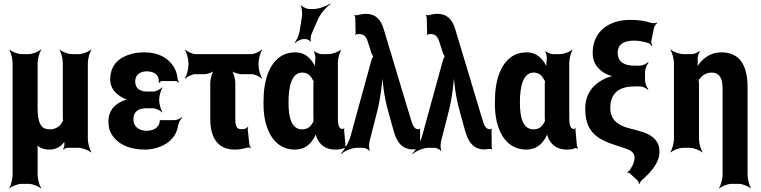

<svg xmlns="http://www.w3.org/2000/svg" viewBox="-20 -833 4286 1082"><path d="M343 -17C343 -9 339 3 335 7L338 10C342 5 352 0 360 0H422C445 0 480 14 493 26L495 24C486 11 475 -26 475 -50V-478C475 -502 486 -539 495 -552L493 -554C481 -542 447 -528 424 -528H386C363 -528 328 -542 316 -554L315 -552C324 -539 334 -502 334 -478V-169C334 -166 335 -152 337 -151L339 -154C337 -155 331 -147 330 -144C316 -119 293 -104 259 -104C205 -104 192 -152 192 -226V-478C192 -502 203 -539 212 -552L210 -554C198 -542 164 -528 141 -528H103C80 -528 45 -542 33 -554L32 -552C41 -539 51 -502 51 -478V153C51 177 41 214 32 227L33 229C45 217 80 203 103 203H141C164 203 198 217 210 229L212 227C203 214 192 177 192 153V2C192 -5 191 -17 188 -22L185 -20C187 -15 194 -9 199 -6C215 5 235 10 257 10C290 10 314 -2 333 -22C338 -28 346 -37 348 -44L345 -45C342 -39 342 -26 343 -17Z M806 -96C770 -96 732 -114 732 -160C732 -210 766 -223 807 -223H842C858 -223 885 -210 893 -199L895 -202C887 -213 877 -247 877 -269V-272C877 -293 887 -327 895 -338L893 -341C885 -330 859 -317 843 -317H808C773 -317 742 -332 742 -373C742 -380 743 -387 745 -394C754 -419 778 -431 807 -431C833 -431 863 -422 872 -395C874 -389 876 -372 875 -367L878 -366C880 -370 886 -376 891 -376H972C977 -376 984 -371 986 -368L989 -371C986 -375 981 -382 981 -388C979 -409 974 -427 966 -444C936 -503 875 -538 796 -538C767 -538 741 -535 717 -528C656 -511 601 -471 601 -384C601 -337 632 -304 668 -284C679 -277 698 -270 708 -269V-273C698 -274 679 -268 667 -262C623 -242 591 -207 591 -149C591 -124 595 -101 606 -82C639 -21 710 10 795 10C846 10 893 -6 926 -30C953 -50 977 -81 984 -126C986 -142 998 -162 1006 -170L1004 -173C996 -165 977 -156 964 -156H884C882 -156 882 -158 881 -159L879 -157C880 -156 881 -153 881 -151C876 -111 842 -96 806 -96Z M1339 -105C1313 -105 1306 -125 1306 -160V-365C1306 -389 1295 -429 1282 -441L1280 -439C1289 -426 1320 -415 1339 -415H1397C1416 -415 1445 -401 1455 -389L1457 -391C1448 -404 1437 -441 1437 -465V-478C1437 -502 1448 -539 1457 -552L1455 -554C1444 -542 1415 -528 1395 -528H1084C1064 -528 1035 -542 1024 -554L1022 -552C1031 -539 1042 -502 1042 -478V-465C1042 -441 1031 -404 1022 -391L1024 -389C1034 -401 1063 -415 1082 -415H1131C1150 -415 1182 -426 1191 -439L1189 -441C1176 -429 1165 -389 1165 -365V-162C1165 -52 1211 10 1304 10C1332 10 1352 5 1372 -1C1378 -3 1388 -1 1392 1L1393 -2C1390 -5 1386 -14 1385 -21L1376 -104C1376 -109 1378 -115 1379 -117L1377 -120C1370 -107 1357 -105 1339 -105Z M1908 -107 1910 -104 1907 -106C1887 -109 1884 -140 1884 -171V-478C1884 -502 1894 -539 1903 -552L1902 -554C1890 -542 1854 -528 1831 -528H1793C1780 -528 1758 -537 1751 -545L1749 -542C1754 -535 1759 -510 1757 -497C1755 -482 1753 -458 1756 -446L1760 -447C1757 -457 1748 -475 1740 -486C1718 -516 1689 -538 1643 -538C1614 -538 1587 -531 1566 -518C1497 -475 1465 -382 1465 -260V-250C1465 -212 1468 -177 1476 -146C1497 -59 1549 10 1642 10C1691 10 1723 -14 1745 -48C1753 -59 1761 -77 1762 -87H1758C1757 -77 1764 -58 1770 -47C1789 -11 1821 10 1870 10C1889 10 1903 8 1917 2C1921 1 1928 2 1931 4L1933 0C1931 -1 1927 -8 1927 -13L1919 -102C1918 -105 1920 -108 1921 -110L1919 -112C1918 -111 1917 -107 1915 -107ZM1746 -360V-171C1746 -165 1747 -159 1747 -153C1747 -153 1747 -149 1748 -149V-153C1747 -153 1746 -149 1746 -149C1733 -121 1715 -104 1682 -104C1623 -104 1606 -172 1606 -250V-260C1606 -341 1622 -424 1683 -424C1712 -424 1730 -408 1742 -384C1743 -382 1748 -373 1749 -374L1748 -378C1747 -377 1746 -363 1746 -360ZM1682 -742 1668 -654C1664 -633 1651 -604 1641 -594L1643 -591C1653 -601 1676 -613 1693 -613H1701C1710 -613 1727 -605 1730 -598L1733 -600C1728 -607 1731 -631 1736 -642L1772 -724C1786 -757 1820 -795 1842 -809L1840 -813C1820 -798 1776 -782 1745 -782H1725C1710 -782 1685 -793 1678 -803L1675 -801C1681 -791 1684 -759 1682 -742Z M2335 -105C2312 -105 2303 -136 2296 -158L2142 -670C2126 -723 2097 -755 2042 -755C2025 -755 2006 -751 1991 -747C1987 -746 1980 -748 1978 -750L1977 -747C1979 -745 1982 -737 1982 -732L1984 -644C1984 -642 1982 -639 1981 -638L1984 -635C1985 -636 1986 -639 1988 -640C1994 -640 1998 -641 2005 -641C2032 -641 2044 -625 2053 -597L2073 -534C2075 -530 2083 -514 2085 -514V-518C2083 -518 2076 -502 2074 -497L1956 -67C1946 -30 1919 15 1901 32L1903 35C1921 18 1963 0 1992 0H2027C2038 0 2057 10 2062 18L2064 16C2059 7 2059 -21 2062 -34L2107 -211C2125 -282 2137 -380 2137 -437L2133 -436C2133 -380 2146 -283 2166 -212L2197 -100C2214 -36 2243 9 2307 9C2321 8 2332 7 2342 6C2344 6 2348 8 2349 10L2351 7C2349 5 2348 1 2348 -2L2347 -102C2347 -104 2348 -106 2349 -107L2347 -109C2346 -108 2346 -106 2344 -106V-105Z M2738 -105C2715 -105 2706 -136 2699 -158L2545 -670C2529 -723 2500 -755 2445 -755C2428 -755 2409 -751 2394 -747C2390 -746 2383 -748 2381 -750L2380 -747C2382 -745 2385 -737 2385 -732L2387 -644C2387 -642 2385 -639 2384 -638L2387 -635C2388 -636 2389 -639 2391 -640C2397 -640 2401 -641 2408 -641C2435 -641 2447 -625 2456 -597L2476 -534C2478 -530 2486 -514 2488 -514V-518C2486 -518 2479 -502 2477 -497L2359 -67C2349 -30 2322 15 2304 32L2306 35C2324 18 2366 0 2395 0H2430C2441 0 2460 10 2465 18L2467 16C2462 7 2462 -21 2465 -34L2510 -211C2528 -282 2540 -380 2540 -437L2536 -436C2536 -380 2549 -283 2569 -212L2600 -100C2617 -36 2646 9 2710 9C2724 8 2735 7 2745 6C2747 6 2751 8 2752 10L2754 7C2752 5 2751 1 2751 -2L2750 -102C2750 -104 2751 -106 2752 -107L2750 -109C2749 -108 2749 -106 2747 -106V-105Z M3212 -107 3214 -104 3211 -106C3191 -109 3188 -140 3188 -171V-478C3188 -502 3198 -539 3207 -552L3206 -554C3194 -542 3158 -528 3135 -528H3097C3084 -528 3062 -537 3055 -545L3053 -542C3058 -535 3063 -510 3061 -497C3059 -482 3057 -458 3060 -446L3064 -447C3061 -457 3052 -475 3044 -486C3022 -516 2993 -538 2947 -538C2918 -538 2891 -531 2870 -518C2801 -475 2769 -382 2769 -260V-250C2769 -212 2772 -177 2780 -145C2801 -59 2853 10 2946 10C2995 10 3027 -14 3049 -48C3057 -59 3065 -77 3066 -87H3062C3061 -77 3068 -58 3074 -47C3093 -11 3125 10 3174 10C3193 10 3207 8 3221 2C3225 1 3232 2 3235 4L3237 0C3235 -1 3231 -8 3231 -13L3223 -102C3222 -105 3224 -108 3225 -110L3223 -112C3222 -111 3221 -107 3219 -107ZM3050 -360V-171C3050 -165 3051 -159 3051 -153C3051 -153 3051 -149 3052 -149V-153C3051 -153 3050 -149 3050 -149C3037 -121 3019 -104 2986 -104C2927 -104 2910 -172 2910 -250V-260C2910 -341 2926 -424 2987 -424C3016 -424 3034 -408 3046 -384C3047 -382 3052 -373 3053 -374L3052 -378C3051 -377 3050 -363 3050 -360Z M3395 -393C3327 -362 3278 -309 3278 -219C3278 -65 3377 -37 3491 -1L3514 7C3534 15 3556 27 3556 55C3556 85 3540 110 3526 129C3524 133 3518 135 3515 136V140C3518 139 3526 141 3529 144L3571 182C3576 186 3581 198 3581 203H3585C3585 198 3592 186 3598 181C3620 163 3642 140 3660 117C3677 94 3696 61 3696 26C3697 7 3694 -9 3688 -23C3666 -69 3620 -85 3568 -99L3526 -110C3473 -124 3419 -151 3419 -224C3419 -313 3475 -346 3556 -346H3586C3600 -346 3623 -336 3631 -327L3634 -330C3625 -339 3615 -365 3615 -381V-426C3615 -443 3626 -471 3635 -480L3632 -483C3624 -474 3600 -463 3586 -463H3555C3505 -463 3461 -479 3461 -536C3461 -587 3502 -604 3553 -604C3584 -604 3607 -598 3632 -591C3639 -589 3650 -579 3653 -573L3656 -576C3652 -581 3649 -595 3651 -604L3665 -674C3667 -684 3677 -699 3684 -703L3682 -706C3676 -702 3658 -701 3649 -704C3616 -715 3579 -721 3534 -721C3501 -721 3472 -717 3445 -708C3375 -685 3320 -630 3320 -533C3320 -474 3353 -439 3396 -416C3411 -409 3433 -402 3446 -401V-405C3433 -406 3410 -399 3395 -393Z M3991 -424C4032 -424 4052 -394 4052 -338V153C4052 177 4041 214 4032 227L4034 229C4046 217 4080 203 4103 203H4142C4165 203 4199 217 4211 229L4212 227C4203 214 4193 177 4193 153V-338C4193 -463 4151 -538 4045 -538C3995 -538 3956 -515 3929 -484C3919 -473 3907 -456 3903 -445L3907 -443C3911 -454 3913 -474 3912 -489V-496C3910 -510 3917 -535 3924 -543L3922 -546C3914 -537 3891 -528 3877 -528H3831C3808 -528 3772 -542 3760 -554L3758 -552C3767 -539 3778 -502 3778 -478V-50C3778 -26 3767 11 3758 24L3760 26C3772 14 3806 0 3829 0H3868C3891 0 3925 14 3937 26L3939 24C3930 11 3919 -26 3919 -50V-362C3919 -366 3918 -383 3915 -385L3913 -382C3915 -380 3922 -387 3924 -390C3939 -410 3961 -424 3991 -424Z"/></svg>

Font: Asimov
Style: EdgeExtreme
Weight: 500
Designer: Google
Version: Version 2.000980: 2014